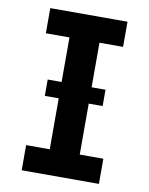

<svg xmlns="http://www.w3.org/2000/svg" viewBox="-83 -796 666 857"><g transform="rotate(10 250.0 -367.5)"><path d="M75 0V-114H182V-621H75V-735H425V-621H318V-114H425V0ZM119 -345V-419H381V-345Z"/></g></svg>

Font: Iosevka Slab Heavy
Style: Regular
Weight: 900
Monospace: yes
Designer: Belleve Invis
Foundry: Belleve Invis
Version: Version 11.1.0; ttfautohint (v1.8.3)